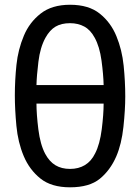

<svg xmlns="http://www.w3.org/2000/svg" viewBox="-20 -780 595 815"><path d="M474.1 -626.5Q498 -568.8 504.9 -501.2Q511.7 -433.6 511.7 -370.6Q511.7 -314 503.9 -241.2Q496.1 -168.5 473.6 -116.2Q448.2 -57.6 403.8 -21.2Q359.4 15.1 277.3 15.1Q198.2 15.1 151.6 -22.2Q105 -59.6 80.6 -117.7Q56.2 -175.8 49.6 -245.8Q43 -315.9 43 -375Q43 -439 49.8 -504.4Q56.6 -569.8 81.5 -628.9Q105 -685.1 152.6 -722.4Q200.2 -759.8 277.3 -759.8Q356.9 -759.8 403.8 -721.9Q450.7 -684.1 474.1 -626.5ZM419.9 -418.9Q418.9 -463.4 410.9 -522.9Q402.8 -582.5 381.8 -620.1Q364.3 -652.8 337.9 -667.2Q311.5 -681.6 277.3 -681.6Q240.7 -681.6 216.1 -667.2Q191.4 -652.8 172.9 -619.6Q150.4 -578.6 143.1 -518.3Q135.7 -458 134.8 -418.9ZM419.9 -340.3H134.8Q134.8 -295.4 142.8 -231Q150.9 -166.5 171.9 -127Q189.5 -94.2 215.3 -78.6Q241.2 -63 277.3 -63Q313.5 -63 340.6 -79.3Q367.7 -95.7 383.8 -128.9Q403.8 -167.5 411.9 -231.4Q419.9 -295.4 419.9 -340.3Z"/></svg>

Font: IranNastaliq
Style: Regular
Weight: 400
Designer: Hossein Zahedi
Version: Version 1.5